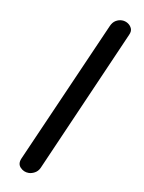

<svg xmlns="http://www.w3.org/2000/svg" viewBox="-90 -835 706 939"><g transform="rotate(10 263.0 -365.0)"><path d="M485 -708 172 8Q164 25 148.5 33.5Q133 42 118 42Q94 42 77 24.5Q60 7 71 -20L384 -733Q393 -754 408 -763Q423 -772 439 -772Q455 -772 468.5 -763.5Q482 -755 488 -741Q494 -727 485 -708Z"/></g></svg>

Font: Edu QLD Beginner SemiBold
Style: Regular
Weight: 600
Designer: Tina and Corey Anderson
Foundry: Google for Education
Version: Version 1.003